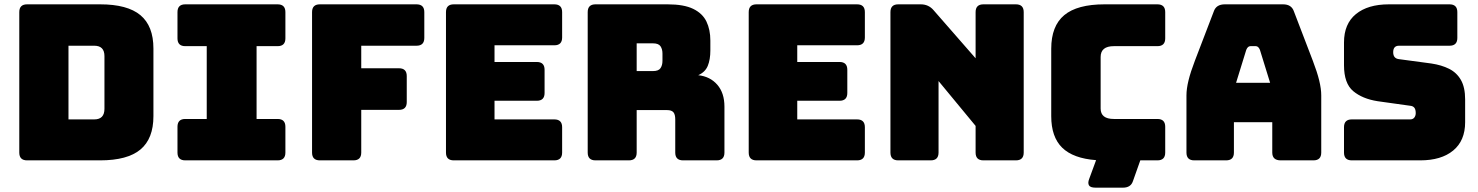

<svg xmlns="http://www.w3.org/2000/svg" viewBox="-20 -740 6821 886"><path d="M442 0H105Q69 0 69 -36V-684Q69 -720 105 -720H442Q568 -720 628 -670Q688 -620 688 -516V-204Q688 -100 628 -50Q568 0 442 0ZM296 -529V-189H415Q462 -189 462 -238V-481Q462 -529 415 -529Z M835 0Q799 0 799 -36V-155Q799 -191 835 -191H934V-527H835Q799 -527 799 -563V-684Q799 -720 835 -720H1261Q1297 -720 1297 -684V-563Q1297 -527 1261 -527H1164V-191H1261Q1297 -191 1297 -155V-36Q1297 0 1261 0Z M1611 0H1456Q1420 0 1420 -36V-684Q1420 -720 1456 -720H1902Q1938 -720 1938 -684V-565Q1938 -529 1902 -529H1647V-425H1821Q1857 -425 1857 -389V-269Q1857 -233 1821 -233H1647V-36Q1647 0 1611 0Z M2538 0H2074Q2038 0 2038 -36V-684Q2038 -720 2074 -720H2538Q2574 -720 2574 -684V-567Q2574 -531 2538 -531H2262V-454H2457Q2493 -454 2493 -418V-311Q2493 -275 2457 -275H2262V-189H2538Q2574 -189 2574 -153V-36Q2574 0 2538 0Z M2882 0H2728Q2692 0 2692 -36V-684Q2692 -720 2728 -720H3061Q3136 -720 3179 -699Q3222 -678 3240 -640.5Q3258 -603 3258 -553V-507Q3258 -465 3246 -436Q3234 -407 3202 -393Q3257 -387 3290 -349Q3323 -311 3323 -248V-36Q3323 0 3287 0H3132Q3096 0 3096 -36V-189Q3096 -212 3087.5 -222Q3079 -232 3058 -232H2918V-36Q2918 0 2882 0ZM2918 -540V-412H2993Q3019 -412 3028 -425.5Q3037 -439 3037 -459V-493Q3037 -513 3028 -526.5Q3019 -540 2993 -540Z M3935 0H3471Q3435 0 3435 -36V-684Q3435 -720 3471 -720H3935Q3971 -720 3971 -684V-567Q3971 -531 3935 -531H3659V-454H3854Q3890 -454 3890 -418V-311Q3890 -275 3854 -275H3659V-189H3935Q3971 -189 3971 -153V-36Q3971 0 3935 0Z M4275 0H4125Q4089 0 4089 -36V-684Q4089 -720 4125 -720H4229Q4265 -720 4288 -693L4482 -471V-684Q4482 -720 4518 -720H4668Q4704 -720 4704 -684V-36Q4704 0 4668 0H4518Q4482 0 4482 -36V-159L4311 -366V-36Q4311 0 4275 0Z M5321 0H5242L5208 96Q5198 126 5162 126H5036Q5011 126 5005 115Q4999 104 5006 86L5038 -1Q4932 -9 4881.5 -58.5Q4831 -108 4831 -204V-515Q4831 -620 4891 -670Q4951 -720 5077 -720H5321Q5357 -720 5357 -684V-563Q5357 -527 5321 -527H5120Q5059 -527 5059 -477V-239Q5059 -191 5120 -191H5321Q5357 -191 5357 -155V-36Q5357 0 5321 0Z M5674 -36Q5674 0 5638 0H5491Q5455 0 5455 -36V-300Q5455 -330 5464.5 -369Q5474 -408 5494 -460L5581 -687Q5592 -720 5632 -720H5901Q5940 -720 5951 -687L6038 -460Q6058 -408 6067.5 -369Q6077 -330 6077 -300V-36Q6077 0 6041 0H5890Q5851 0 5851 -36V-176H5674ZM5731 -510 5684 -358H5841L5794 -510Q5787 -527 5775 -527H5750Q5738 -527 5731 -510Z M6534 0H6218Q6182 0 6182 -36V-153Q6182 -189 6218 -189H6487Q6500 -189 6506.5 -197.5Q6513 -206 6513 -218Q6513 -235 6506.5 -243Q6500 -251 6487 -252L6337 -273Q6267 -284 6224.5 -319.5Q6182 -355 6182 -439V-544Q6182 -630 6237 -675Q6292 -720 6389 -720H6669Q6705 -720 6705 -684V-565Q6705 -529 6669 -529H6436Q6409 -529 6409 -499Q6409 -470 6436 -467L6585 -447Q6632 -440 6667 -422.5Q6702 -405 6721.5 -371Q6741 -337 6741 -281V-176Q6741 -91 6686 -45.5Q6631 0 6534 0Z"/></svg>

Font: Bungee Spice
Style: Regular
Weight: 400
Designer: David Jonathan Ross
Foundry: David Jonathan Ross
Version: Version 2.000